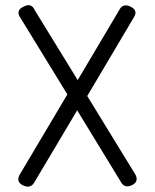

<svg xmlns="http://www.w3.org/2000/svg" viewBox="-20 -503 586 724"><path d="M55 -439Q39 -465 71 -479Q99 -493 112 -463L273 -201L429 -464Q442 -491 470 -479Q502 -465 485 -438L309 -141L491 156Q505 184 474 197Q447 207 434 180L271 -87L111 182Q97 209 69 197Q39 184 54 156L234 -147Z"/></svg>

Font: Jura Medium
Style: Regular
Weight: 500
Designer: Daniel Johnson, Alexei Vanyashin
Foundry: Daniel Johnson
Version: Version 5.103